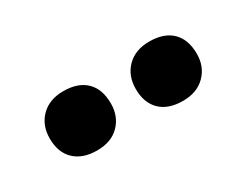

<svg xmlns="http://www.w3.org/2000/svg" viewBox="-33 -934 566 441"><g transform="rotate(-30 250.0 -713.5)"><path d="M364 -635Q325 -635 304 -655.5Q283 -676 283 -713Q283 -748 305 -770Q327 -792 364 -792Q403 -792 424 -771.5Q445 -751 445 -713Q445 -679 423 -657Q401 -635 364 -635ZM136 -635Q98 -635 76.5 -655.5Q55 -676 55 -713Q55 -748 77 -770Q99 -792 136 -792Q175 -792 196 -771.5Q217 -751 217 -713Q217 -679 195.5 -657Q174 -635 136 -635Z"/></g></svg>

Font: Lexend Mega SemiBold
Style: Regular
Weight: 600
Designer: Bonnie Shaver-Troup, Thomas Jockin
Foundry: Lexend
Version: Version 1.007